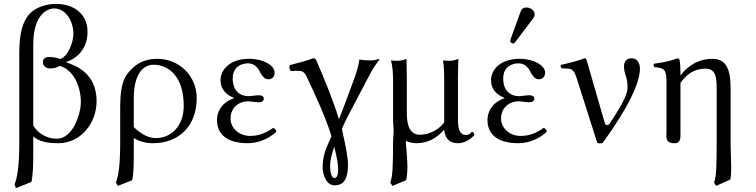

<svg xmlns="http://www.w3.org/2000/svg" viewBox="-20 -718 3841 976"><path d="M149 61V-24C179 1 219 10 276 10C390 10 471 -91 471 -204C471 -347 364 -385 317 -401V-403C385 -426 425 -483 425 -556C425 -650 352 -698 266 -698C223 -699 177 -685 148 -663C94 -623 78 -546 78 -449V10C78 134 67 186 54 220L61 238L140 207C148 167 149 120 149 61ZM149 -80V-490C149 -641 217 -675 256 -675C310 -675 353 -617 353 -546C353 -504 327 -433 287 -418C259 -428 242 -428 227 -428C212 -428 198 -420 198 -403C198 -380 217 -370 236 -370C253 -370 264 -373 284 -383C357 -362 391 -274 391 -200C391 -134 348 -13 270 -13C206 -13 167 -50 149 -80Z M652 198C660 160 660 113 660 58V-16C687 0 717 10 758 10C886 10 980 -74 980 -220C980 -329 894 -419 779 -419C734 -419 688 -407 648 -366C622 -340 591 -308 591 -176V10C591 128 581 178 569 210L579 227ZM914 -180C914 -78 851 -16 772 -16C729 -16 690 -43 660 -72V-218C660 -357 719 -389 760 -389C836 -389 914 -331 914 -180Z M1152 -115C1152 -168 1190 -203 1243 -203C1252 -203 1284 -198 1292 -198C1314 -198 1321 -206 1321 -217C1321 -228 1311 -234 1293 -234C1288 -234 1245 -229 1244 -229C1203 -229 1163 -253 1163 -319C1163 -382 1211 -396 1241 -396C1278 -396 1295 -367 1305 -346C1315 -330 1324 -315 1345 -315C1357 -315 1376 -322 1376 -350C1376 -384 1320 -419 1247 -419C1134 -419 1101 -350 1101 -312C1101 -266 1126 -238 1170 -220V-219C1101 -195 1083 -144 1083 -108C1083 -53 1114 10 1240 10C1300 10 1353 -18 1384 -48C1384 -58 1377 -65 1369 -68C1332 -42 1296 -27 1251 -27C1199 -27 1152 -64 1152 -115Z M1620 129C1620 169 1638 224 1681 224C1737 224 1749 176 1749 115C1749 91 1739 30 1724 -34C1722 -44 1720 -53 1718 -63C1727 -82 1735 -102 1745 -121L1848 -317C1869 -356 1883 -384 1910 -416L1906 -418C1884 -411 1873 -411 1860 -411C1852 -411 1817 -412 1807 -416C1804 -390 1793 -351 1781 -319C1755 -249 1728 -174 1703 -112C1672 -213 1630 -313 1589 -409C1585 -417 1581 -422 1572 -422C1549 -412 1501 -399 1453 -387C1449 -377 1451 -367 1458 -357C1474 -357 1483 -358 1493 -358C1493 -358 1494 -358 1494 -358C1510 -358 1525 -358 1539 -328C1580 -241 1634 -126 1665 -26L1639 34C1627 64 1620 98 1620 129ZM1679 28C1693 82 1699 119 1699 145C1699 170 1693 187 1680 187C1666 187 1658 160 1658 122C1658 100 1666 67 1679 28Z M2236 -57H2238C2241 -30 2253 10 2308 10C2355 10 2391 -28 2391 -33C2391 -40 2384 -48 2380 -48C2374 -48 2372 -32 2349 -32C2312 -32 2308 -71 2308 -115V-327C2308 -358 2310 -419 2310 -419C2296 -413 2284 -409 2266 -409C2254 -409 2238 -410 2232 -411C2238 -380 2238 -334 2238 -307V-96C2217 -65 2167 -33 2115 -33C2064 -33 2048 -80 2048 -142V-327C2048 -358 2046 -419 2046 -419C2032 -413 2018 -409 2000 -409C1988 -409 1973 -410 1967 -411C1977 -380 1978 -334 1978 -307V-107C1978 -89 1981 -66 1981 -56C1981 -36 1978 -19 1978 7C1978 125 1976 178 1964 210L1975 227L2045 198C2049 178 2051 154 2051 130C2051 79 2043 23 2043 5C2043 1 2044 -1 2044 -2C2055 5 2080 10 2097 10C2155 10 2198 -15 2236 -57Z M2527 -115C2527 -168 2565 -203 2618 -203C2627 -203 2659 -198 2667 -198C2689 -198 2696 -206 2696 -217C2696 -228 2686 -234 2668 -234C2663 -234 2620 -229 2619 -229C2578 -229 2538 -253 2538 -319C2538 -382 2586 -396 2616 -396C2653 -396 2670 -367 2680 -346C2690 -330 2699 -315 2720 -315C2732 -315 2751 -322 2751 -350C2751 -384 2695 -419 2622 -419C2509 -419 2476 -350 2476 -312C2476 -266 2501 -238 2545 -220V-219C2476 -195 2458 -144 2458 -108C2458 -53 2489 10 2615 10C2675 10 2728 -18 2759 -48C2759 -58 2752 -65 2744 -68C2707 -42 2671 -27 2626 -27C2574 -27 2527 -64 2527 -115ZM2656 -680C2643 -680 2632 -674 2628 -663L2576 -520C2575 -517 2574 -513 2574 -510C2574 -503 2580 -497 2588 -497C2592 -497 2597 -501 2600 -505L2692 -627C2696 -632 2698 -640 2698 -645C2698 -665 2676 -680 2656 -680Z M2910 -325 3016 8C3025 12 3035 12 3044 8C3175 -172 3233 -298 3233 -369C3233 -396 3220 -422 3191 -422C3161 -422 3152 -399 3152 -383C3152 -334 3170 -336 3170 -273C3170 -241 3148 -193 3079 -90C3073 -81 3059 -76 3054 -94L2963 -409C2960 -419 2957 -422 2951 -422C2922 -410 2888 -401 2831 -388C2829 -381 2830 -379 2833 -373C2833 -372 2834 -372 2834 -371L2869 -369C2891 -368 2901 -353 2910 -325Z M3441 -336C3441 -336 3439 -336 3439 -336V-348C3439 -379 3436 -409 3434 -415C3433 -419 3430 -421 3422 -421C3395 -411 3370 -403 3304 -394C3302 -388 3302 -383 3306 -377C3357 -372 3366 -364 3368 -312V-69C3368 -63 3368 -57 3368 -50C3367 -37 3367 -23 3368 -16C3372 0 3380 10 3411 10C3441 10 3440 -21 3439 -52C3439 -58 3439 -63 3439 -69V-296C3468 -341 3512 -369 3565 -369C3623 -369 3623 -319 3623 -257V6C3623 115 3622 178 3610 210L3620 227L3692 195C3696 180 3697 160 3697 137C3697 100 3694 55 3694 6V-268C3694 -378 3665 -419 3600 -419C3512 -419 3457 -360 3441 -336Z"/></svg>

Font: Libertinus Serif Display
Style: Regular
Weight: 400
Designer: Philipp H. Poll, Khaled Hosny
Foundry: Caleb Maclennan
Version: Version 7.050;RELEASE